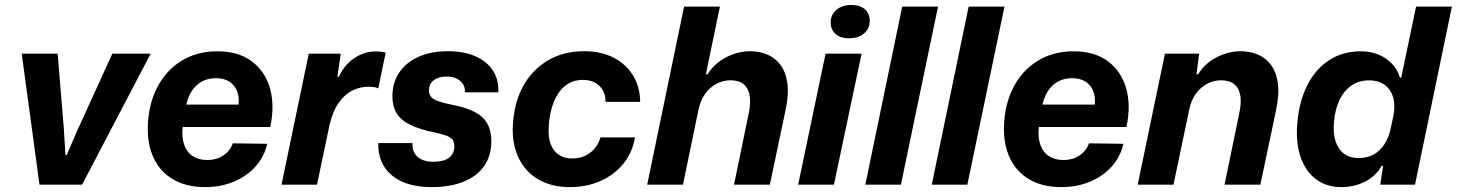

<svg xmlns="http://www.w3.org/2000/svg" viewBox="-20 -756 5964 786"><path d="M141.6 0 68.9 -536.3H216.1L241.7 -224.3L247.9 -121.1H253L295.7 -220.3L439.9 -536.3H596.7L316.1 0Z M820 10Q743.7 10 690.2 -20.8Q636.7 -51.7 610 -107.3Q583.3 -163 585 -236.7Q587.3 -327.3 623 -397.2Q658.7 -467 722.2 -506.5Q785.7 -546 870 -546Q955.7 -546 1010.3 -505.3Q1065 -464.7 1085.2 -394.5Q1105.3 -324.3 1086.3 -236H727.7Q723.3 -193.3 734 -163.2Q744.7 -133 768.8 -117Q793 -101 827.7 -101Q867.3 -101 895 -120Q922.7 -139 933 -169.3L1074 -167.3Q1061.3 -113 1025.2 -73.3Q989 -33.7 936.2 -11.8Q883.3 10 820 10ZM740.3 -317.7 731.7 -327.7H964.3L955 -316.3Q961.3 -352.7 951.8 -379.5Q942.3 -406.3 920 -421.2Q897.7 -436 864 -436Q831.7 -436 806.3 -422.2Q781 -408.3 764.3 -382.2Q747.7 -356 740.3 -317.7Z M1132.4 0 1244 -536.3H1374.7L1361.4 -441.9H1367.3Q1389.6 -490.4 1430.5 -517.9Q1471.4 -545.4 1516.3 -545.4Q1528.7 -545.4 1539.6 -544.1Q1550.4 -542.9 1558.9 -540.6L1528.4 -393.9Q1522.1 -397.9 1511.1 -399.4Q1500 -400.9 1487.7 -400.9Q1453.6 -400.9 1422 -385Q1390.4 -369.1 1366.2 -334.8Q1342 -300.4 1328.7 -243.1L1277.7 0Z M1746.7 10Q1693.3 10 1651.9 -2.7Q1610.6 -15.4 1582.6 -39.4Q1554.7 -63.3 1541.1 -96.6Q1527.4 -129.9 1528.7 -170.3H1668.7Q1667.1 -145.9 1677.1 -128.8Q1687 -111.7 1706.8 -102.7Q1726.6 -93.7 1753.6 -93.7Q1796.1 -93.7 1818 -110.1Q1839.9 -126.6 1839.9 -157.1Q1839.9 -174.7 1831.7 -184.9Q1823.6 -195 1805.2 -201.4Q1786.9 -207.9 1756.7 -214.3Q1695.3 -226.9 1657.7 -245.9Q1620.1 -264.9 1603.3 -293.1Q1586.4 -321.3 1586.4 -360.9Q1586.4 -417.7 1614.7 -459.5Q1643 -501.3 1694.1 -523.8Q1745.3 -546.3 1813.7 -546.3Q1877.9 -546.3 1924.9 -526.1Q1972 -505.9 1997 -468.5Q2022 -431.1 2020 -378H1883Q1884.6 -398.1 1875.1 -412.3Q1865.7 -426.4 1848.9 -434.5Q1832 -442.6 1808.6 -442.6Q1775.4 -442.6 1755.7 -427.6Q1736 -412.7 1736 -385.6Q1736 -369.4 1745.1 -358.9Q1754.1 -348.3 1775.2 -341.4Q1796.3 -334.4 1831 -327Q1886 -316.7 1921.5 -298.6Q1957 -280.6 1974.2 -251.1Q1991.4 -221.6 1991.4 -178Q1991.4 -118.6 1962.2 -76.6Q1933 -34.6 1878.1 -12.3Q1823.1 10 1746.7 10Z M2312.4 10Q2253.6 10 2207.3 -9.8Q2161 -29.6 2130 -67.1Q2099 -104.7 2086.4 -157.4Q2073.9 -210 2082.4 -275.7Q2088.9 -333.6 2111.1 -382.7Q2133.4 -431.9 2170.7 -468.6Q2208 -505.4 2258.4 -525.9Q2308.9 -546.3 2372.3 -546.3Q2440.7 -546.3 2491.6 -520.2Q2542.4 -494.1 2571.2 -447.5Q2600 -400.9 2600.7 -338.9H2459.1Q2459.3 -366.6 2447.6 -386.8Q2435.9 -407 2415.2 -418Q2394.6 -429 2366.6 -429Q2332.3 -429 2306.5 -413.6Q2280.7 -398.1 2263.5 -370.7Q2246.3 -343.3 2236.8 -307.1Q2227.3 -270.9 2225.9 -229Q2224.4 -189.3 2236 -162.1Q2247.6 -134.9 2269.6 -121.1Q2291.6 -107.3 2321.9 -107.3Q2350.4 -107.3 2373.4 -117.4Q2396.4 -127.6 2413.1 -146.6Q2429.9 -165.6 2438.3 -193.6H2579.6Q2569.1 -131.7 2531.9 -85.9Q2494.6 -40.1 2438.1 -15.1Q2381.6 10 2312.4 10Z M2629.4 0 2780.4 -729H2927.1L2869.7 -452.1H2877.1Q2904.6 -496.9 2952.8 -521.6Q3001 -546.3 3051.7 -546.3Q3087.4 -546.3 3119.4 -533.5Q3151.3 -520.7 3173.5 -492.4Q3195.7 -464 3202.9 -418Q3210 -372 3195.9 -305.3L3131.6 0H2984.9L3044.9 -290.9Q3053.9 -334.7 3048.8 -364.9Q3043.7 -395 3024.5 -411.1Q3005.3 -427.3 2970.6 -427.3Q2939.7 -427.3 2912.6 -412.8Q2885.4 -398.3 2866.2 -371.1Q2847 -344 2839 -305.1L2775.9 0Z M3247.4 0 3359.7 -536.3H3507.1L3393.9 0ZM3455.4 -599.3Q3419.9 -599.3 3400.3 -617.3Q3380.7 -635.3 3380.7 -664Q3380.7 -695.9 3404 -715.7Q3427.3 -735.6 3465.9 -735.6Q3501.4 -735.6 3521 -717.7Q3540.6 -699.9 3540.6 -670.9Q3540.6 -639 3517.3 -619.1Q3494 -599.3 3455.4 -599.3Z M3522.4 0 3673.4 -729H3820.1L3668.1 0Z M3794.4 0 3945.4 -729H4092.1L3940.1 0Z M4325 10Q4248.7 10 4195.2 -20.8Q4141.7 -51.7 4115 -107.3Q4088.3 -163 4090 -236.7Q4092.3 -327.3 4128 -397.2Q4163.7 -467 4227.2 -506.5Q4290.7 -546 4375 -546Q4460.7 -546 4515.3 -505.3Q4570 -464.7 4590.2 -394.5Q4610.3 -324.3 4591.3 -236H4232.7Q4228.3 -193.3 4239 -163.2Q4249.7 -133 4273.8 -117Q4298 -101 4332.7 -101Q4372.3 -101 4400 -120Q4427.7 -139 4438 -169.3L4579 -167.3Q4566.3 -113 4530.2 -73.3Q4494 -33.7 4441.2 -11.8Q4388.3 10 4325 10ZM4245.3 -317.7 4236.7 -327.7H4469.3L4460 -316.3Q4466.3 -352.7 4456.8 -379.5Q4447.3 -406.3 4425 -421.2Q4402.7 -436 4369 -436Q4336.7 -436 4311.3 -422.2Q4286 -408.3 4269.3 -382.2Q4252.7 -356 4245.3 -317.7Z M4637.4 0 4749 -536.3H4889L4878 -452.1H4885.1Q4912.6 -496.9 4960.8 -521.6Q5009 -546.3 5059.7 -546.3Q5095.4 -546.3 5127.4 -533.5Q5159.3 -520.7 5181.5 -492.4Q5203.7 -464 5210.9 -418Q5218 -372 5203.9 -305.3L5139.6 0H4992.9L5052.9 -290.9Q5062.6 -334.7 5057.5 -364.9Q5052.4 -395 5032.9 -411.1Q5013.3 -427.3 4978.6 -427.3Q4947.7 -427.3 4920.6 -412.4Q4893.4 -397.6 4874.6 -370.8Q4855.7 -344 4848.4 -307.3L4783.9 0Z M5471.1 10Q5424.9 10 5388.7 -8.9Q5352.6 -27.9 5328.8 -63Q5305 -98.1 5295.2 -146.6Q5285.4 -195.1 5291.1 -254.6Q5298.3 -339.4 5330.8 -405.3Q5363.3 -471.1 5419.5 -508.6Q5475.7 -546 5552 -546Q5590.1 -546 5622.9 -532.6Q5655.7 -519.1 5678.6 -494.9Q5701.6 -470.6 5710.9 -438.1H5716.3L5777 -729H5923.7L5772.7 0H5630.4L5641.9 -76.6L5636 -77.3Q5613.6 -35.7 5569 -12.9Q5524.4 10 5471.1 10ZM5541.1 -109Q5577.6 -109 5604 -123.9Q5630.4 -138.7 5648 -166.4Q5665.6 -194 5673 -229.9L5683.6 -279Q5692.9 -321.9 5683.7 -355.4Q5674.6 -389 5649.4 -408Q5624.1 -427 5584.6 -427Q5543.4 -427 5512.6 -405.9Q5481.9 -384.7 5463.7 -347Q5445.6 -309.3 5441.3 -259.3Q5436.3 -212.4 5447.1 -178.6Q5458 -144.7 5482 -126.9Q5506 -109 5541.1 -109Z"/></svg>

Font: Mona Sans
Style: Italic
Weight: 200
Italic angle: -11.6951°
Designer: Deni Anggara
Foundry: GitHub
Version: Version 2.000